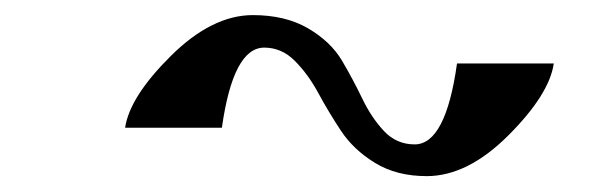

<svg xmlns="http://www.w3.org/2000/svg" viewBox="-20 -582 790 248"><path d="M695.3 -500Q689.5 -460 636.7 -407.2Q584 -354.5 531.2 -354.5Q492.2 -354.5 464.4 -371.6Q436.5 -388.7 420.4 -413.1Q404.3 -437.5 391.1 -461.9Q377.9 -486.3 360.8 -503.4Q343.8 -520.5 321.3 -520.5Q281.2 -520.5 266.6 -417H141.6Q147.5 -457 200.7 -509.8Q253.9 -562.5 306.6 -562.5Q348.6 -562.5 377.9 -545.4Q407.2 -528.3 421.9 -503.4Q436.5 -478.5 448.2 -454.1Q460 -429.7 476.1 -412.6Q492.2 -395.5 515.6 -395.5Q555.7 -395.5 570.3 -500Z"/></svg>

Font: okolaks
Style: BoldItalic
Weight: 600
Width: 8
Italic angle: -8°
Version: Version 000.6.0